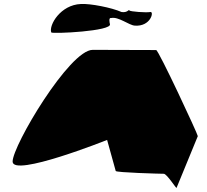

<svg xmlns="http://www.w3.org/2000/svg" viewBox="-20 -952 1032 959"><path d="M43 -145C43 -65 515 -253 515 -253L558 -98C559 -90 782 -84 798 -84C814 -84 862 -6 862 -14L968 -272C968 -282 772 -702 760 -702C760 -702 559 -703 443 -703C327 -703 43 -225 43 -145ZM236 -790C241 -782 543 -796 529 -832C527 -840 522 -865 535 -862C572 -870 624 -826 653 -824C733 -818 751 -896 731 -892C711 -888 628 -894 626 -900C624 -908 618 -887 587 -892C538 -914 430 -935 384 -932C282 -928 223 -826 236 -790Z"/></svg>

Font: Ampere
Style: SuExt
Weight: 400
Version: Version 1